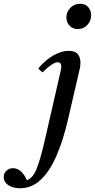

<svg xmlns="http://www.w3.org/2000/svg" viewBox="-194 -749 506 1024"><path d="M-87 255Q-125 255 -149.5 238.5Q-174 222 -174 195Q-174 175 -159.5 161.5Q-145 148 -125 148Q-100 148 -80.5 167Q-61 186 -51 212Q-19 202 1.5 150.5Q22 99 44 3L126 -355Q133 -384 133 -393Q133 -417 114 -417Q100 -417 77.5 -401.5Q55 -386 33 -363Q26 -368 20.5 -373Q15 -378 10 -384Q50 -431 92.5 -454.5Q135 -478 172 -478Q206 -478 220.5 -460.5Q235 -443 235 -416Q235 -410 234 -398.5Q233 -387 230 -376L168 -109Q143 -1 107.5 81Q72 163 24 209Q-24 255 -87 255ZM221 -594Q194 -594 177 -612Q160 -630 160 -656Q160 -686 181.5 -707.5Q203 -729 233 -729Q260 -729 276 -711.5Q292 -694 292 -668Q292 -638 272 -616Q252 -594 221 -594Z"/></svg>

Font: Tiro Tamil
Style: Italic
Weight: 400
Italic angle: -11°
Designer: Tamil: Fernando Mello & Fiona Ross, assisted by Kaja Sojewska. Latin: John Hudson with Paul Hanslow, assisted by Kaja So
Foundry: Tiro Typeworks Ltd.
Version: Version 1.52